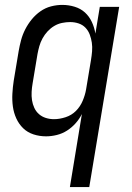

<svg xmlns="http://www.w3.org/2000/svg" viewBox="-20 -548 540 783"><path d="M265 215 314 -83Q304 -63 288.5 -45.5Q273 -28 253.5 -15.5Q234 -3 211.5 2.5Q189 8 168 8Q141 8 116.5 0Q92 -8 74.5 -25Q57 -42 46.5 -65Q36 -88 32.5 -113.5Q29 -139 30.5 -166Q32 -193 36 -219L56 -339Q60 -362 66 -384.5Q72 -407 83 -428.5Q94 -450 109.5 -469Q125 -488 145 -502Q165 -516 188 -522Q211 -528 234 -528Q260 -528 284.5 -520.5Q309 -513 326.5 -497Q344 -481 354.5 -458.5Q365 -436 369 -411L387 -520H466L344 215ZM200 -62Q223 -62 247.5 -70Q272 -78 289.5 -95.5Q307 -113 317 -136.5Q327 -160 331 -183L351 -303Q354 -321 355.5 -339Q357 -357 354.5 -374Q352 -391 346 -407Q340 -423 328.5 -435Q317 -447 300.5 -452.5Q284 -458 266 -458Q250 -458 233 -454.5Q216 -451 201 -442Q186 -433 174 -420Q162 -407 153.5 -391.5Q145 -376 140.5 -360Q136 -344 133 -328L113 -208Q110 -191 109 -173.5Q108 -156 110.5 -139.5Q113 -123 120 -108Q127 -93 139 -82.5Q151 -72 167 -67Q183 -62 200 -62Z"/></svg>

Font: Iosevka Fixed
Style: Italic
Weight: 400
Italic angle: -9°
Monospace: yes
Designer: Belleve Invis
Foundry: Belleve Invis
Version: Version 33.2.4